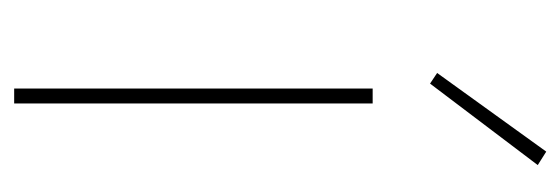

<svg xmlns="http://www.w3.org/2000/svg" viewBox="-280 -511 791 271"><g transform="rotate(90 115.5 -375.5)"><path d="M105 0V-506H126V0ZM98 -587 83 -597 194 -751 213 -739Z"/></g></svg>

Font: IBM Plex Sans Thai Thin
Style: Regular
Weight: 100
Designer: Mike Abbink, Paul van der Laan, Pieter van Rosmalen, Ben Mitchell, Mark Frömberg
Foundry: Bold Monday
Version: Version 1.1